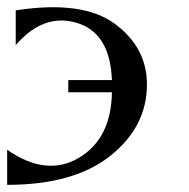

<svg xmlns="http://www.w3.org/2000/svg" viewBox="-20 -517 528 537"><path d="M391 -281C391 -202.3 357 -135.8 289 -81.5C221 -27.2 124.7 0 0 0V-98C73.3 -47.3 140.2 -39.8 200.5 -75.5C260.8 -111.2 291.7 -172.3 293 -259H171V-293H293C289.7 -381 257 -434.3 195 -453C133 -471.7 76 -451 24 -391V-488C148.7 -507.3 241 -494.8 301 -450.5C361 -406.2 391 -349.7 391 -281Z"/></svg>

Font: Neocyr
Style: Regular
Weight: 400
Designer: Viktar Palstsiuk <vipals@gmail.com>
Version: 1.00